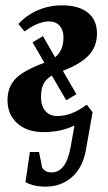

<svg xmlns="http://www.w3.org/2000/svg" viewBox="-20 -489 409 725"><path d="M346.2 -362.3Q346.2 -313.5 314.9 -280Q283.7 -246.6 217.3 -221.7L268.6 -133.3L230 -110.4L175.8 -203.6Q154.8 -191.4 144.8 -173.3Q134.8 -155.3 134.8 -122.1Q134.8 -88.9 151.4 -69.8Q168 -50.8 196.3 -50.8Q250.5 -50.8 307.6 -93.8L329.6 -65.4L304.7 75.7Q293 143.1 252 179.4Q210.9 215.8 152.3 215.8Q106.9 215.8 76.2 198.7L92.8 85H127.4L139.2 144.5Q151.4 162.1 174.3 162.1Q229.5 162.1 246.6 66.9L261.2 -15.1Q209.5 9.8 144.5 9.8Q81.5 9.8 44.9 -23.7Q8.3 -57.1 8.3 -110.8Q8.3 -159.7 38.1 -191.2Q67.9 -222.7 147.5 -252L103 -329.1L142.1 -352.5L188 -272.9Q219.7 -297.9 219.7 -348.1Q219.7 -376 204.8 -392.1Q189.9 -408.2 165.5 -408.2Q123.5 -408.2 72.8 -370.1L49.3 -398.4Q80.6 -432.1 123 -450.4Q165.5 -468.8 213.9 -468.8Q276.9 -468.8 311.5 -441.4Q346.2 -414.1 346.2 -362.3Z"/></svg>

Font: Tinos
Style: Bold Italic
Weight: 700
Italic angle: -16.333°
Designer: Steve Matteson
Foundry: Monotype Imaging Inc.
Version: Version 1.23